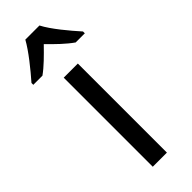

<svg xmlns="http://www.w3.org/2000/svg" viewBox="-289 -792 817 817"><g transform="rotate(-45 120.0 -383.0)"><path d="M162 -766H77C53 -722 2 -659 -35 -617V-606H20C51 -628 85 -662 119 -697C153 -662 187 -629 220 -606H275V-617C239 -657 185 -721 162 -766ZM163 0V-536H78V0Z"/></g></svg>

Font: Noto Sans Georgian SemiCondensed
Style: Regular
Weight: 400
Width: 4
Designer: Monotype Design Team, Akaki Razmadze
Foundry: Google LLC
Version: Version 2.005